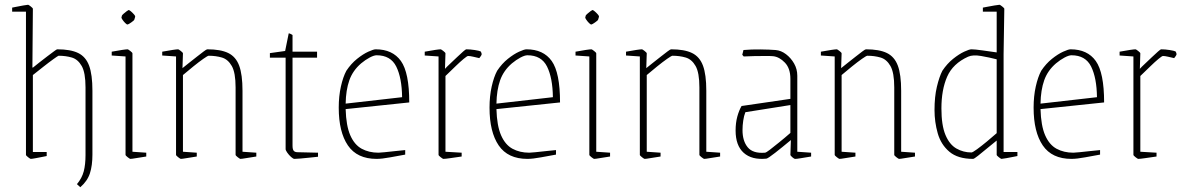

<svg xmlns="http://www.w3.org/2000/svg" viewBox="-20 -657 4973 806"><path d="M31 -608V-625Q31 -625 46 -628Q61 -631 77.5 -634Q94 -637 98 -637Q100 -637 109 -630Q118 -623 118 -620L116 -374L118 -373Q129 -382 145.5 -395Q162 -408 178.5 -420.5Q195 -433 206.5 -441.5Q218 -450 220 -450Q276 -450 308 -434.5Q340 -419 354 -381.5Q368 -344 368 -276V-8Q368 38 357.5 70.5Q347 103 317 129L303 116Q324 91 331.5 62.5Q339 34 339 -6V-290Q339 -352 323 -380Q307 -408 281.5 -415.5Q256 -423 226 -423Q224 -423 204.5 -409Q185 -395 161 -376Q137 -357 118 -342V-19H176V-2Q176 -2 161 1Q146 4 130 7Q114 10 109 10Q107 10 98 3Q89 -4 89 -7V-608Z M492 -592Q493 -594 499 -599.5Q505 -605 512 -610Q519 -615 520 -615Q523 -615 530 -609Q537 -603 543 -596Q549 -589 547 -585L544 -575Q543 -571 530.5 -562.5Q518 -554 515 -554Q512 -554 505.5 -560.5Q499 -567 494 -574.5Q489 -582 490 -584ZM527 10Q525 10 516 3Q507 -4 507 -7V-420L449 -424V-440Q476 -445 493 -447.5Q510 -450 516 -450Q518 -450 527 -443Q536 -436 536 -433V-20L594 -16V0Q567 4 550 7Q533 10 527 10Z M739 10Q737 10 728 3Q719 -4 719 -7V-420L661 -424V-440Q688 -445 705 -447.5Q722 -450 728 -450Q730 -450 739 -443Q748 -436 748 -433L746 -371Q757 -380 773.5 -393Q790 -406 806.5 -419Q823 -432 835 -441Q847 -450 850 -450Q906 -450 938 -434.5Q970 -419 984 -381.5Q998 -344 998 -276V-20L1056 -16V0Q1029 4 1012 7Q995 10 989 10Q987 10 978 3Q969 -4 969 -7V-290Q969 -352 953 -380Q937 -408 911.5 -415.5Q886 -423 856 -423Q852 -423 833.5 -410Q815 -397 791.5 -378Q768 -359 748 -342V-20L806 -16V0Q779 4 762 7Q745 10 739 10Z M1216 10Q1211 10 1202 2Q1193 -6 1186 -16Q1179 -26 1179 -31V-415H1113V-434L1177 -443L1192 -517Q1197 -517 1208 -510V-440H1311V-415H1208V-46Q1208 -30 1213 -24Q1218 -18 1230 -18L1315 -16V1Q1304 2 1282 4.5Q1260 7 1241 8.5Q1222 10 1216 10Z M1681 -8Q1653 -3 1618 3.5Q1583 10 1561 10Q1479 10 1440.5 -46.5Q1402 -103 1402 -205Q1402 -253 1411 -293.5Q1420 -334 1434 -360Q1454 -390 1479 -410Q1504 -430 1526 -440Q1548 -450 1557 -450Q1628 -450 1663 -401Q1698 -352 1698 -227L1431 -199Q1433 -129 1450.5 -89Q1468 -49 1498.5 -32.5Q1529 -16 1569 -16Q1573 -16 1594.5 -18Q1616 -20 1641.5 -23Q1667 -26 1681 -27ZM1496 -391Q1461 -361 1446.5 -320Q1432 -279 1431 -222L1668 -249Q1667 -330 1643.5 -377.5Q1620 -425 1561 -425Q1550 -425 1532 -415.5Q1514 -406 1496 -391Z M1841 10Q1839 10 1830 3Q1821 -4 1821 -7V-420L1763 -424V-440Q1790 -445 1807 -447.5Q1824 -450 1830 -450Q1832 -450 1841 -443Q1850 -436 1850 -433L1848 -368Q1855 -376 1869 -389Q1883 -402 1898 -416.5Q1913 -431 1924 -440.5Q1935 -450 1937 -450Q1954 -450 1973 -447Q1992 -444 1998 -441Q1999 -440 2000.5 -436Q2002 -432 2002 -429Q2002 -427 1998.5 -421.5Q1995 -416 1992 -413Q1979 -416 1966 -419Q1953 -422 1945 -422Q1941 -422 1926 -409.5Q1911 -397 1893.5 -380Q1876 -363 1863 -350.5Q1850 -338 1850 -338V-20L1918 -16V0Q1890 4 1869.5 7Q1849 10 1841 10Z M2314 -8Q2286 -3 2251 3.5Q2216 10 2194 10Q2112 10 2073.5 -46.5Q2035 -103 2035 -205Q2035 -253 2044 -293.5Q2053 -334 2067 -360Q2087 -390 2112 -410Q2137 -430 2159 -440Q2181 -450 2190 -450Q2261 -450 2296 -401Q2331 -352 2331 -227L2064 -199Q2066 -129 2083.5 -89Q2101 -49 2131.5 -32.5Q2162 -16 2202 -16Q2206 -16 2227.5 -18Q2249 -20 2274.5 -23Q2300 -26 2314 -27ZM2129 -391Q2094 -361 2079.5 -320Q2065 -279 2064 -222L2301 -249Q2300 -330 2276.5 -377.5Q2253 -425 2194 -425Q2183 -425 2165 -415.5Q2147 -406 2129 -391Z M2439 -592Q2440 -594 2446 -599.5Q2452 -605 2459 -610Q2466 -615 2467 -615Q2470 -615 2477 -609Q2484 -603 2490 -596Q2496 -589 2494 -585L2491 -575Q2490 -571 2477.5 -562.5Q2465 -554 2462 -554Q2459 -554 2452.5 -560.5Q2446 -567 2441 -574.5Q2436 -582 2437 -584ZM2474 10Q2472 10 2463 3Q2454 -4 2454 -7V-420L2396 -424V-440Q2423 -445 2440 -447.5Q2457 -450 2463 -450Q2465 -450 2474 -443Q2483 -436 2483 -433V-20L2541 -16V0Q2514 4 2497 7Q2480 10 2474 10Z M2686 10Q2684 10 2675 3Q2666 -4 2666 -7V-420L2608 -424V-440Q2635 -445 2652 -447.5Q2669 -450 2675 -450Q2677 -450 2686 -443Q2695 -436 2695 -433L2693 -371Q2704 -380 2720.5 -393Q2737 -406 2753.5 -419Q2770 -432 2782 -441Q2794 -450 2797 -450Q2853 -450 2885 -434.5Q2917 -419 2931 -381.5Q2945 -344 2945 -276V-20L3003 -16V0Q2976 4 2959 7Q2942 10 2936 10Q2934 10 2925 3Q2916 -4 2916 -7V-290Q2916 -352 2900 -380Q2884 -408 2858.5 -415.5Q2833 -423 2803 -423Q2799 -423 2780.5 -410Q2762 -397 2738.5 -378Q2715 -359 2695 -342V-20L2753 -16V0Q2726 4 2709 7Q2692 10 2686 10Z M3197 9Q3136 15 3102 -15.5Q3068 -46 3068 -109Q3068 -141 3075 -167Q3082 -193 3093 -212L3298 -242V-326Q3298 -370 3275 -394Q3252 -418 3226 -421Q3218 -422 3195 -422Q3172 -422 3146 -421.5Q3120 -421 3102 -420L3096 -427L3101 -447Q3134 -450 3172.5 -449.5Q3211 -449 3236 -447Q3259 -445 3279.5 -429.5Q3300 -414 3313.5 -390.5Q3327 -367 3327 -339V-20L3385 -16V0Q3354 5 3339.5 7.5Q3325 10 3318 10Q3314 10 3306 3Q3298 -4 3298 -7L3300 -69Q3264 -39 3234 -15.5Q3204 8 3197 9ZM3097 -111Q3097 -65 3119 -38.5Q3141 -12 3191 -16Q3196 -16 3212 -28.5Q3228 -41 3251 -59.5Q3274 -78 3298 -99V-216L3109 -186Q3103 -171 3100 -150.5Q3097 -130 3097 -111Z M3504 10Q3502 10 3493 3Q3484 -4 3484 -7V-420L3426 -424V-440Q3453 -445 3470 -447.5Q3487 -450 3493 -450Q3495 -450 3504 -443Q3513 -436 3513 -433L3511 -371Q3522 -380 3538.5 -393Q3555 -406 3571.5 -419Q3588 -432 3600 -441Q3612 -450 3615 -450Q3671 -450 3703 -434.5Q3735 -419 3749 -381.5Q3763 -344 3763 -276V-20L3821 -16V0Q3794 4 3777 7Q3760 10 3754 10Q3752 10 3743 3Q3734 -4 3734 -7V-290Q3734 -352 3718 -380Q3702 -408 3676.5 -415.5Q3651 -423 3621 -423Q3617 -423 3598.5 -410Q3580 -397 3556.5 -378Q3533 -359 3513 -342V-20L3571 -16V0Q3544 4 3527 7Q3510 10 3504 10Z M4058 -450Q4072 -450 4104 -445.5Q4136 -441 4164 -437V-608H4106V-625Q4106 -625 4121.5 -628Q4137 -631 4154.5 -634Q4172 -637 4176 -637Q4178 -637 4187 -630Q4196 -623 4196 -620L4193 -430V-19H4251V-2Q4251 -2 4236 1Q4221 4 4204.5 7Q4188 10 4184 10Q4182 10 4173 3Q4164 -4 4164 -7V-67Q4145 -52 4123.5 -34Q4102 -16 4085.5 -3Q4069 10 4065 10Q4001 10 3965.5 -20Q3930 -50 3916.5 -97.5Q3903 -145 3903 -195Q3903 -251 3913 -293Q3923 -335 3936 -360Q3956 -390 3981 -410Q4006 -430 4027.5 -440Q4049 -450 4058 -450ZM4044 -419Q3980 -390 3956 -335Q3932 -280 3932 -202Q3932 -131 3949 -90.5Q3966 -50 3995 -33.5Q4024 -17 4058 -17Q4063 -17 4081.5 -30.5Q4100 -44 4123 -63Q4146 -82 4164 -98V-408Q4133 -416 4098.5 -422Q4064 -428 4044 -419Z M4598 -8Q4570 -3 4535 3.5Q4500 10 4478 10Q4396 10 4357.5 -46.5Q4319 -103 4319 -205Q4319 -253 4328 -293.5Q4337 -334 4351 -360Q4371 -390 4396 -410Q4421 -430 4443 -440Q4465 -450 4474 -450Q4545 -450 4580 -401Q4615 -352 4615 -227L4348 -199Q4350 -129 4367.5 -89Q4385 -49 4415.5 -32.5Q4446 -16 4486 -16Q4490 -16 4511.5 -18Q4533 -20 4558.5 -23Q4584 -26 4598 -27ZM4413 -391Q4378 -361 4363.5 -320Q4349 -279 4348 -222L4585 -249Q4584 -330 4560.5 -377.5Q4537 -425 4478 -425Q4467 -425 4449 -415.5Q4431 -406 4413 -391Z M4758 10Q4756 10 4747 3Q4738 -4 4738 -7V-420L4680 -424V-440Q4707 -445 4724 -447.5Q4741 -450 4747 -450Q4749 -450 4758 -443Q4767 -436 4767 -433L4765 -368Q4772 -376 4786 -389Q4800 -402 4815 -416.5Q4830 -431 4841 -440.5Q4852 -450 4854 -450Q4871 -450 4890 -447Q4909 -444 4915 -441Q4916 -440 4917.5 -436Q4919 -432 4919 -429Q4919 -427 4915.5 -421.5Q4912 -416 4909 -413Q4896 -416 4883 -419Q4870 -422 4862 -422Q4858 -422 4843 -409.5Q4828 -397 4810.5 -380Q4793 -363 4780 -350.5Q4767 -338 4767 -338V-20L4835 -16V0Q4807 4 4786.5 7Q4766 10 4758 10Z"/></svg>

Font: Grenze Gotisch Thin
Style: Regular
Weight: 100
Designer: Renata Polastri
Foundry: Omnibus-Type
Version: Version 1.001